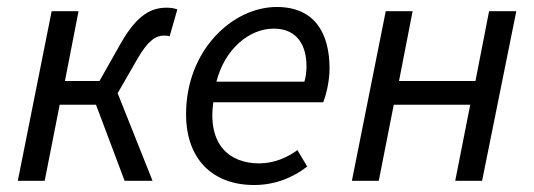

<svg xmlns="http://www.w3.org/2000/svg" viewBox="-20 -518 1531 550"><path d="M31 0H108L151 -218H255L337 0H417L317 -251L374 -350C405 -404 428 -416 449 -416C456 -416 460 -416 466 -414L488 -491C480 -494 470 -496 458 -496C413 -496 373 -476 326 -394L265 -286H166L205 -486H128Z M708 12C770 12 822 -11 860 -41L832 -88C802 -66 764 -50 722 -50C639 -50 574 -102 591 -225H906C913 -243 924 -283 924 -322C924 -422 882 -498 773 -498C646 -498 513 -374 513 -191C513 -61 590 12 708 12ZM600 -284C623 -376 693 -436 764 -436C834 -436 858 -384 858 -329C858 -312 856 -298 852 -284Z M988 0H1065L1108 -218H1327L1284 0H1361L1459 -486H1381L1342 -286H1123L1162 -486H1085Z"/></svg>

Font: Source Sans Pro
Style: Italic
Weight: 400
Italic angle: -11°
Designer: Paul D. Hunt
Foundry: Adobe Systems Incorporated
Version: Version 3.006;hotconv 1.0.111;makeotfexe 2.5.65597